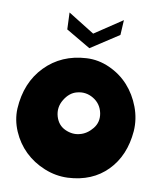

<svg xmlns="http://www.w3.org/2000/svg" viewBox="-101 -1065 924 1113"><g transform="rotate(10 361.5 -508.0)"><path d="M219 -975 375 -878 537 -986 532 -898 368 -791 223 -876ZM399 -291Q441 -301 473 -340Q505 -379 495 -431Q484 -485 438 -512.5Q392 -540 341 -526Q298 -515 269.5 -468Q241 -421 256 -369Q271 -319 314.5 -299.5Q358 -280 399 -291ZM362 -731Q432 -735 498.5 -705Q565 -675 611.5 -623.5Q658 -572 684 -503Q710 -434 705 -362Q693 -216 605.5 -126.5Q518 -37 375 -30Q304 -27 236.5 -54.5Q169 -82 120 -129.5Q71 -177 43 -242Q15 -307 18 -374Q27 -529 121.5 -626Q216 -723 362 -731Z"/></g></svg>

Font: LONDON PRESLEY
Style: Regular
Weight: 400
Version: Version 001.000